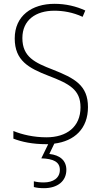

<svg xmlns="http://www.w3.org/2000/svg" viewBox="-20 -795 529 1004"><path d="M327 93C327 45 294 16 238 10L264 -44C369 -57 440 -122 440 -235C440 -349 370 -386 256 -431C163 -467 97 -497 97 -596C97 -690 167 -739 264 -739C309 -739 360 -731 412 -707L426 -740C379 -762 324 -775 265 -775C146 -775 57 -712 57 -594C57 -478 130 -439 233 -399C343 -357 401 -326 401 -234C401 -131 328 -77 223 -77C157 -77 96 -91 50 -110V-70C94 -53 150 -41 222 -41C225 -41 228 -41 232 -41L196 33C258 35 293 51 293 93C293 136 258 159 209 159C189 159 172 157 157 153V183C171 187 189 189 210 189C281 189 327 152 327 93Z"/></svg>

Font: Noto Sans Tamil UI SemiCondensed ExtraLight
Style: Regular
Weight: 200
Width: 4
Designer: Jelle Bosma - Monotype Design Team
Foundry: Monotype Imaging Inc.
Version: Version 2.004